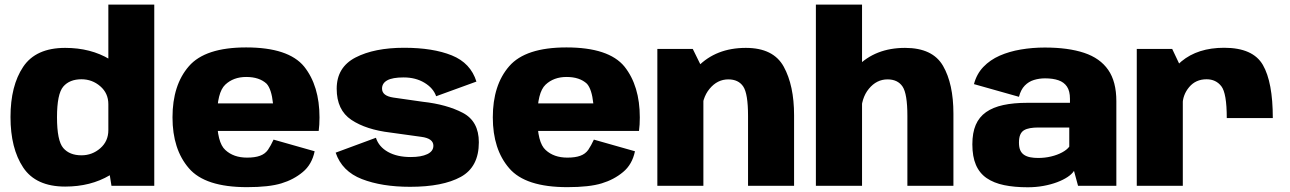

<svg xmlns="http://www.w3.org/2000/svg" viewBox="-20 -805 5590 832"><path d="M463 0H648.5V-785H449.5V-84.5ZM262.5 3.5Q373 3.5 455.5 -45.5Q538 -94.5 538 -158L449.5 -241Q449.5 -193 414.5 -162.5Q379.5 -132 333 -132Q281.5 -132 254.2 -163.5Q227 -195 227 -297Q227 -398 254.2 -429.8Q281.5 -461.5 333 -461.5Q379.5 -461.5 414.5 -431.2Q449.5 -401 449.5 -353.5L538 -435.5Q538 -498.5 455.5 -548Q373 -597.5 262.5 -597.5Q135.5 -597.5 80.5 -515.5Q25.5 -433.5 25.5 -298Q25.5 -162 80.5 -79.2Q135.5 3.5 262.5 3.5Z M1050.5 6V-122Q992 -122 956.5 -155Q920.5 -187 920.5 -296Q920.5 -404.5 956 -438Q991.5 -471.5 1047 -471.5Q1104 -471.5 1135.5 -442Q1156.5 -418.5 1163 -357H903.5V-237.5H1361Q1364.5 -263.5 1364.5 -296Q1364.5 -433 1298 -516.5Q1230 -599.5 1046.5 -599.5Q869 -599.5 798.5 -518Q727.5 -436.5 727.5 -296.5Q727.5 -158 798.5 -76Q868.5 6 1050.5 6ZM1050.5 -122V6Q1146 6 1199.5 -10.5Q1252.5 -26.5 1292 -59.5Q1331.5 -92 1343.5 -149.5L1165.5 -200Q1153.5 -174 1141 -155.5Q1128 -137.5 1106.5 -130Q1085 -122 1050.5 -122Z M1757 4.5Q1898.5 4.5 1976.8 -38.5Q2055 -81.5 2055 -188.5Q2055 -279.5 1985.5 -316Q1916 -352.5 1812 -364Q1734 -375 1684.8 -382.2Q1635.5 -389.5 1635.5 -421Q1635.5 -444.5 1658.2 -457Q1681 -469.5 1729 -469.5Q1781 -469.5 1819.2 -446.5Q1857.5 -423.5 1870 -388L2044.5 -451.5Q2019.5 -532 1937.8 -565Q1856 -598 1731.5 -598Q1602 -598 1520.5 -555.8Q1439 -513.5 1439 -420.5Q1439 -328 1502.8 -285.5Q1566.5 -243 1672.5 -230.5Q1754 -219 1806 -212Q1858 -205 1858 -173.5Q1858 -149.5 1831.5 -137Q1805 -124.5 1760 -124.5Q1700.5 -124.5 1661 -146.8Q1621.5 -169 1609 -208L1434.5 -143.5Q1462 -62.5 1548.2 -29Q1634.5 4.5 1757 4.5Z M2438.5 6V-122Q2380 -122 2344.5 -155Q2308.5 -187 2308.5 -296Q2308.5 -404.5 2344 -438Q2379.5 -471.5 2435 -471.5Q2492 -471.5 2523.5 -442Q2544.5 -418.5 2551 -357H2291.5V-237.5H2749Q2752.5 -263.5 2752.5 -296Q2752.5 -433 2686 -516.5Q2618 -599.5 2434.5 -599.5Q2257 -599.5 2186.5 -518Q2115.5 -436.5 2115.5 -296.5Q2115.5 -158 2186.5 -76Q2256.5 6 2438.5 6ZM2438.5 -122V6Q2534 6 2587.5 -10.5Q2640.5 -26.5 2680 -59.5Q2719.5 -92 2731.5 -149.5L2553.5 -200Q2541.5 -174 2529 -155.5Q2516 -137.5 2494.5 -130Q2473 -122 2438.5 -122Z M2828.5 0H3028V-499.5L2982 -593H2828.5ZM3221.5 0H3421V-305.5Q3421 -434.5 3376.2 -516Q3331.5 -597.5 3212 -597.5Q3083 -597.5 3003.5 -516Q2924 -434.5 2924 -353L3021 -312.5Q3021 -379.5 3054.8 -420.2Q3088.5 -461 3136 -461Q3180 -461 3200.8 -430Q3221.5 -399 3221.5 -302.5Z M3515.5 0H3715.5V-785H3515.5ZM3912 0H4111.5V-312.5Q4111.5 -441.5 4066.5 -519.5Q4021.5 -597.5 3902 -597.5Q3773 -597.5 3693.8 -516Q3614.5 -434.5 3614.5 -353L3711.5 -312.5Q3711.5 -379.5 3745 -420.2Q3778.5 -461 3826 -461Q3870 -461 3891 -430Q3912 -399 3912 -302.5Z M4433.5 6.5Q4469.5 6.5 4502 0.5Q4534.5 -5.5 4561 -15.5Q4587.5 -25.5 4606.2 -38Q4625 -50.5 4634 -64.5L4651.5 0H4817.5V-366.5Q4817.5 -451.5 4782.2 -502.2Q4747 -553 4678 -576Q4609 -599 4507.5 -599Q4454 -599 4403.8 -590.5Q4353.5 -582 4312 -563.8Q4270.5 -545.5 4241.2 -515Q4212 -484.5 4200.5 -440.5L4395.5 -385.5Q4403.5 -416.5 4420.5 -434Q4437.5 -451.5 4460.5 -458.5Q4483.5 -465.5 4508.5 -465.5Q4542.5 -465.5 4566.5 -457.2Q4590.5 -449 4603.5 -429.8Q4616.5 -410.5 4616.5 -377V-359.5H4432.5Q4372.5 -359.5 4327.5 -349.8Q4282.5 -340 4252.8 -319Q4223 -298 4208.2 -263.8Q4193.5 -229.5 4193.5 -179.5Q4193.5 -126.5 4209 -90.5Q4224.5 -54.5 4255.5 -33.2Q4286.5 -12 4331 -2.8Q4375.5 6.5 4433.5 6.5ZM4478.5 -120.5Q4460 -120.5 4444.5 -123.5Q4429 -126.5 4418 -133.8Q4407 -141 4401.2 -153.8Q4395.5 -166.5 4395.5 -187Q4395.5 -208 4401 -221Q4406.5 -234 4417.2 -240.5Q4428 -247 4444 -249.8Q4460 -252.5 4480 -252.5H4613.5V-169.5Q4603.5 -156 4582.8 -144.8Q4562 -133.5 4535 -127Q4508 -120.5 4478.5 -120.5Z M5296 -293.5H5495.5Q5495.5 -449 5452.5 -523.5Q5409.5 -598 5284.5 -598Q5170.5 -598 5099.5 -539Q5028.5 -480 5028.5 -392.5L5104.5 -349.5Q5104.5 -393.5 5133 -427.5Q5161.5 -461.5 5208.5 -461.5Q5249 -461.5 5272.5 -431.2Q5296 -401 5296 -293.5ZM4906 0H5105.5V-496L5059.5 -593H4906Z"/></svg>

Font: Anybody Thin ExtraBold
Style: Regular
Weight: 800
Version: Version 1.113;gftools[0.9.25]